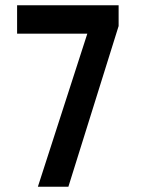

<svg xmlns="http://www.w3.org/2000/svg" viewBox="-20 -710 540 730"><path d="M45 -582V-690H431V-611L240 0H124L312 -582Z"/></svg>

Font: Radio Canada Condensed Medium
Style: Regular
Weight: 500
Width: 3
Designer: Charles Daoud, Etienne Aubert Bonn, Alexandre Saumier Demers, Jacques Le Bailly
Foundry: Radio-Canada
Version: Version 2.104; ttfautohint (v1.8.4.7-5d5b);gftools[0.9.28.de